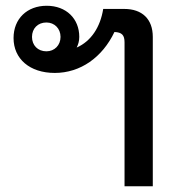

<svg xmlns="http://www.w3.org/2000/svg" viewBox="-20 -646 627 666"><path d="M412 -499V0H510V-518C510 -580 473 -615 411 -615H338C328 -552 296 -503 246 -481C251 -491 255 -503 255 -518C255 -581 210 -626 142 -626C74 -626 27 -581 27 -514C27 -442 83 -393 170 -393C259 -393 335 -447 377 -535C403 -534 412 -524 412 -499ZM91 -518C91 -547 111 -568 141 -568C169 -568 190 -547 190 -518C190 -489 169 -468 141 -468C111 -468 91 -489 91 -518Z"/></svg>

Font: TPK Tissa Web Medium
Style: Regular
Weight: 500
Designer: Jacques Le Bailly, Suppakit Chalermlarp | Katatrad Co.,Ltd.
Foundry: Jacques Le Bailly, Cadson Demak Co.,Ltd.
Version: Version 5.000;Glyphs 3.1.2 (3151)